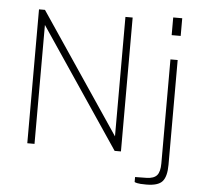

<svg xmlns="http://www.w3.org/2000/svg" viewBox="-60 -826 1133 1060"><g transform="rotate(5 506.0 -296.0)"><path d="M634 -742V0H599L155 -659V0H115V-742H148L594 -80V-742ZM907 -664H857V-762H907ZM789 170Q752 170 738 166.5Q724 163 724 161V134L788 133Q828 132 845 112.5Q862 93 862 46V-530H902V51Q902 115 878.5 142.5Q855 170 789 170Z"/></g></svg>

Font: Morrison Thin
Style: Regular
Weight: 100
Designer: Pablo Impallari, Rodrigo Fuenzalida (Modified by Dan O. Williams)
Version: Version 0.03;June 6, 2019;FontCreator 11.5.0.2425 64-bit; tt